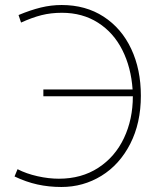

<svg xmlns="http://www.w3.org/2000/svg" viewBox="-20 -713 627 766"><path d="M509 -356Q503 -444 468 -513.5Q433 -583 371 -622.5Q309 -662 227 -662Q183 -662 145.5 -652.5Q108 -643 64 -623L54 -653Q102 -673 143 -683Q184 -693 226 -693Q322 -693 393.5 -646.5Q465 -600 503.5 -518Q542 -436 542 -331Q542 -222 499.5 -139Q457 -56 384.5 -11.5Q312 33 225 33Q175 33 129.5 23Q84 13 38 -9L50 -38Q85 -20 129.5 -10Q174 0 215 0Q305 0 372 -43.5Q439 -87 474.5 -162Q510 -237 510 -329H153V-356Z"/></svg>

Font: LINE Seed Sans KR Thin
Style: Regular
Weight: 250
Designer: LINE BX Design & Sandoll Inc & Dalton Maag Ltd
Foundry: Sandoll Inc.
Version: Version 1.000